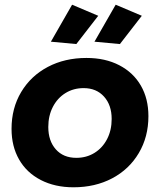

<svg xmlns="http://www.w3.org/2000/svg" viewBox="-20 -789 679 815"><path d="M610 -296Q610 -208 569 -139Q528 -70 456 -32Q384 6 292 6Q213 6 153 -25Q93 -56 61 -112Q29 -168 29 -242Q29 -330 70 -398.5Q111 -467 183 -505Q255 -543 347 -543Q427 -543 486.5 -512Q546 -481 578 -425.5Q610 -370 610 -296ZM185 -250Q185 -191 217 -155Q249 -119 304 -119Q347 -119 381 -140Q415 -161 434.5 -198.5Q454 -236 454 -284Q454 -343 421.5 -379Q389 -415 335 -415Q292 -415 258 -394Q224 -373 204.5 -335.5Q185 -298 185 -250ZM286 -769 397 -722 304 -602 196 -612ZM471 -769 582 -722 489 -602 381 -612Z"/></svg>

Font: Gontserrat SemiBold
Style: Italic
Weight: 600
Italic angle: -11.3°
Designer: Julieta Ulanovsky
Foundry: Julieta Ulanovsky
Version: Version 6.001